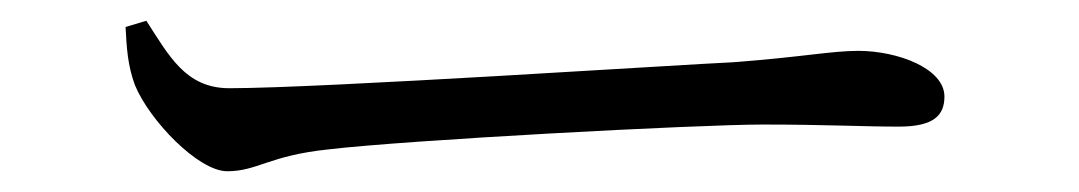

<svg xmlns="http://www.w3.org/2000/svg" viewBox="-20 -443 1040 185"><path d="M101 -417C102 -397 103 -380 110 -361C124 -327 171 -278 199 -278C228 -278 239 -293 296 -299C371 -308 652 -323 715 -323C776 -323 811 -321 846 -321C880 -321 890 -332 890 -350C890 -377 845 -394 807 -394C781 -394 753 -388 686 -383C640 -381 290 -358 201 -358C159 -358 143 -389 121 -423Z"/></svg>

Font: Source Han Serif
Style: Regular
Weight: 400
Designer: Ryoko NISHIZUKA 西塚涼子 (kana & ideographs); Frank Grießhammer (Latin, Greek & Cyrillic); Wenlong ZHANG 张文龙 (bopomofo); San
Foundry: Adobe Systems Incorporated
Version: Version 1.001;PS 1.001;hotconv 16.6.54;makeotf.lib2.5.65590